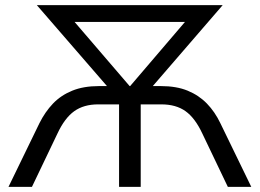

<svg xmlns="http://www.w3.org/2000/svg" viewBox="-20 -725 1008 745"><path d="M13 0 133 -247Q155 -291 185.5 -323Q216 -355 260 -373Q304 -391 364 -391H418L415 -368L123 -705H844L553 -368L549 -391H604Q665 -391 708.5 -373Q752 -355 783 -323Q814 -291 835 -247L955 0H864L765 -207Q737 -267 700 -293.5Q663 -320 606 -320H526V0H442V-320H361Q305 -320 268 -293.5Q231 -267 203 -207L104 0ZM483 -391H485L726 -673L728 -640H240L241 -673Z"/></svg>

Font: Nunito Sans 11pt
Style: Regular
Weight: 400
Version: Version 3.101;gftools[0.9.27]